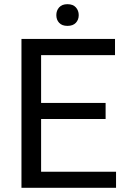

<svg xmlns="http://www.w3.org/2000/svg" viewBox="-20 -897 608 917"><path d="M484.4 -328.6H176.3V-76.7H534.2V0H82.5V-710.9H529.3V-633.8H176.3V-405.3H484.4ZM249 -824.7Q249 -846.7 262.5 -861.8Q275.9 -877 302.2 -877Q328.6 -877 342.3 -861.8Q356 -846.7 356 -824.7Q356 -802.7 342.3 -788.1Q328.6 -773.4 302.2 -773.4Q275.9 -773.4 262.5 -788.1Q249 -802.7 249 -824.7Z"/></svg>

Font: SteelSelectRoboto
Style: Roboto-Regular
Weight: 400
Designer: Google
Version: Version 2.137; 2017